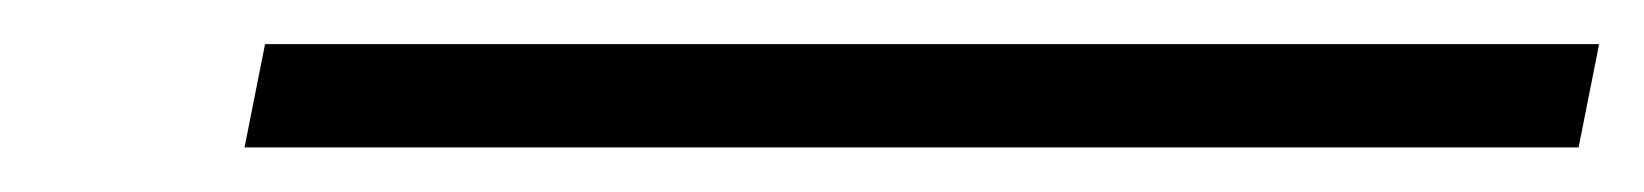

<svg xmlns="http://www.w3.org/2000/svg" viewBox="-20 -810 745 87"><path d="M90.8 -743.2 100.1 -790H704.6L695.3 -743.2Z"/></svg>

Font: Liberation Mono
Style: Italic
Weight: 400
Italic angle: -12°
Monospace: yes
Designer: Steve Matteson
Foundry: Ascender Corporation
Version: Version 2.1.5